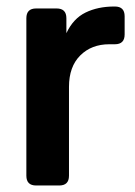

<svg xmlns="http://www.w3.org/2000/svg" viewBox="-20 -570 414 590"><path d="M91 0Q61 0 61 -30V-514Q61 -544 91 -544H154Q184 -544 184 -514V-468Q205 -513 243 -531.5Q281 -550 331 -550H333Q363 -550 363 -520V-464Q363 -434 333 -434H316Q261 -434 226.5 -399.5Q192 -365 192 -303V-30Q192 0 162 0Z"/></svg>

Font: Pitagon Sans Text
Style: Bold
Weight: 700
Designer: Travis Tran
Foundry: Pitagon
Version: Version 1.001; ttfautohint (v1.8.4.7-5d5b);gftools[0.9.26]